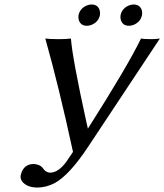

<svg xmlns="http://www.w3.org/2000/svg" viewBox="-20 -821 739 863"><path d="M522 -752.9Q528.3 -783.2 559.1 -796.4Q570.3 -800.8 580.1 -800.8Q609.4 -800.8 617.7 -774.4Q620.1 -763.7 618.2 -752.9Q611.8 -722.7 581.1 -709.5Q569.8 -705.1 560.1 -705.1Q530.8 -705.1 522.9 -731.9Q520 -742.2 522 -752.9ZM333 -752.9Q339.4 -783.2 370.1 -796.4Q381.3 -800.8 391.1 -800.8Q420.4 -800.8 428.2 -774.4Q430.7 -763.7 429.2 -752.9Q422.9 -722.7 392.1 -709.5Q380.9 -705.1 371.1 -705.1Q341.8 -705.1 334 -731.9Q331.1 -742.2 333 -752.9ZM376 -161.1Q292.5 -35.2 227.5 1Q189 21.5 149.4 22Q100.6 22 79.1 -5.9Q70.3 -19 73.2 -33.2Q82.5 -76.2 119.6 -83Q125.5 -84 130.9 -84Q159.7 -82.5 172.9 -64.9Q185.1 -45.9 204.6 -44.9Q242.2 -44.9 278.3 -94.2Q288.6 -108.4 308.1 -138.2Q244.6 -432.1 183.6 -647.9Q200.7 -645 243.2 -645Q281.2 -645 298.8 -647.9Q305.2 -560.1 368.7 -270.5Q372.1 -255.9 375 -242.7Q554.7 -525.4 613.8 -647.9Q626 -645 663.1 -645Q686.5 -645.5 698.7 -647.9Z"/></svg>

Font: Linux Biolinum Capitals O
Style: Italic Samll Caps
Weight: 400
Italic angle: -12°
Designer: Philipp H. Poll
Foundry: Philipp H. Poll
Version: Version 0.6.2